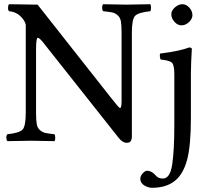

<svg xmlns="http://www.w3.org/2000/svg" viewBox="-20 -667 1010 910"><path d="M556.2 -512.2Q556.2 -547.4 553 -565.7Q549.8 -584 537.8 -594.5Q525.9 -605 512.9 -607.9Q500 -610.8 469.2 -613.8Q464.4 -617.7 464.1 -629.9Q463.9 -642.1 469.2 -647Q557.1 -645 580.1 -645Q609.9 -645 691.9 -647Q695.8 -642.1 695.8 -630.1Q695.8 -618.2 691.9 -613.8Q635.7 -607.9 620.4 -592Q605 -576.2 605 -512.2V-21Q605 9.8 582 9.8Q560.1 9.8 542 -14.2L192.9 -455.1Q168 -488.3 159.2 -487.8Q151.4 -487.8 150.9 -439V-132.8Q150.9 -97.7 154.1 -79.3Q157.2 -61 169.2 -50.5Q181.2 -40 194.1 -37.1Q207 -34.2 237.8 -30.8Q241.7 -25.9 241.9 -13.9Q242.2 -2 237.8 2Q153.8 0 127 0Q101.1 0 15.1 2Q10.3 -2 10 -13.9Q9.8 -25.9 15.1 -30.8Q71.3 -36.6 86.7 -52.7Q102.1 -68.8 102.1 -132.8V-549.8Q97.2 -571.8 75.2 -591.8Q53.2 -611.8 22.9 -613.8Q18.1 -617.7 18.1 -629.9Q18.1 -642.1 22.9 -647L158.2 -645L501 -210Q543.9 -154.8 548.8 -154.8Q555.7 -154.8 556.2 -185.1ZM792 -599.1Q792 -617.2 809.1 -632.1Q826.2 -647 844.2 -647Q863.3 -647 877.7 -630.4Q892.1 -613.8 892.1 -595.2Q892.1 -578.1 876 -562.5Q859.9 -546.9 839.8 -546.9Q821.8 -546.9 806.9 -563.5Q792 -580.1 792 -599.1ZM806.2 -316.9Q806.2 -358.9 794.7 -369.9Q783.2 -380.9 741.2 -384.8Q735.4 -401.9 738.8 -413.1Q834 -425.3 876 -441.9Q889.2 -441.9 889.2 -435.1Q885.3 -371.1 884.8 -320.8V-109.9Q884.8 24.9 866.5 91.6Q848.1 158.2 810.1 189Q769 223.1 700.2 223.1Q682.1 223.1 663.6 211.7Q645 200.2 645 180.2Q645 167 656.5 154.5Q668 142.1 676.8 142.1Q681.6 142.1 686.8 143.6Q691.9 145 695.6 146.5Q699.2 147.9 703.6 151.4Q708 154.8 710 156.5Q711.9 158.2 716.1 162.6Q720.2 167 721.2 168Q732.4 179.2 752 179.2Q786.1 179.2 796.1 113Q806.2 46.9 806.2 -76.2Z"/></svg>

Font: Linux Libertine
Style: Regular
Weight: 400
Designer: Philipp H. Poll
Foundry: Philipp H. Poll
Version: Version 5.3.0 ; ttfautohint (v0.9)